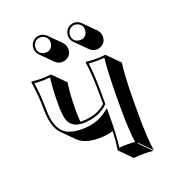

<svg xmlns="http://www.w3.org/2000/svg" viewBox="-125 -722 816 884"><g transform="rotate(-20 283.0 -280.0)"><path d="M67.9 -291Q67.9 -356.9 57.6 -423.3Q57.1 -426.8 57.1 -429.2L58.1 -432.1Q60.1 -432.1 106.9 -429.2L154.8 -432.1L157.2 -429.2L213.4 -372.6Q204.6 -309.1 204.6 -242.7Q204.6 -239.3 204.6 -236.3Q204.6 -200.2 207 -181.2Q211.4 -180.7 216.8 -181.2Q289.6 -182.1 333 -223.1V-250Q333 -369.1 323.2 -429.2L325.2 -432.1Q343.3 -429.2 373 -429.2Q402.8 -429.2 420.9 -432.1L422.9 -429.2L479.5 -372.6Q471.2 -318.4 469.7 -193.4V-122.6Q469.7 -6.3 479.5 56.6L422.9 0L420.9 2.9L477.5 59.6Q459.5 56.6 429.7 56.6Q399.9 56.6 381.3 59.6L325.2 2.9L323.2 0Q330.1 -41 331.5 -90.3Q301.3 -80.6 260.7 -80.6Q192.9 -81.1 160.6 -112.8L104 -169.4Q68.4 -206.1 67.9 -291ZM119.1 -571.8Q119.1 -602.1 146.5 -615.7Q156.2 -620.1 166 -620.1Q185.1 -619.1 198.7 -606.4L255.4 -549.8Q269 -534.7 269.5 -515.6Q269.5 -484.9 241.2 -472.2Q231.9 -468.8 222.7 -468.3Q203.1 -469.2 189.5 -481.9L132.8 -538.6Q119.6 -552.7 119.1 -571.8ZM288.1 -571.8Q288.1 -602.1 315.4 -615.7Q325.2 -620.1 335 -620.1Q354 -619.1 367.7 -606.4L424.3 -549.8Q438 -534.7 438.5 -515.6Q438.5 -484.9 410.2 -472.2Q400.9 -468.8 391.6 -468.3Q372.1 -469.2 358.4 -482.4L301.8 -538.6Q288.6 -552.7 288.1 -571.8ZM297.9 -571.8Q297.9 -545.9 322.3 -537.1Q329.1 -535.2 335 -535.2Q360.8 -535.2 369.6 -559.6Q371.6 -566.4 372.1 -571.8Q372.1 -597.2 348.6 -607.4Q341.3 -609.9 335 -609.9Q310.1 -609.9 300.8 -585.9Q297.9 -578.6 297.9 -571.8ZM128.9 -571.8Q128.9 -545.9 153.3 -537.1Q160.2 -535.2 166 -535.2Q191.9 -535.2 200.7 -559.6Q202.6 -566.4 203.1 -571.8Q203.1 -597.2 179.7 -607.4Q172.4 -609.9 166 -609.9Q141.1 -609.9 131.8 -585.9Q128.9 -578.6 128.9 -571.8ZM78.1 -291Q78.1 -187.5 132.8 -160.2Q160.6 -147 204.1 -147Q269 -147 315.4 -178.2Q321.3 -182.1 327.1 -186.5L342.8 -198.2V-178.7Q342.8 -65.4 334.5 -8.3Q354 -10.3 373 -9.8Q392.6 -9.8 411.6 -8.3Q402.8 -69.3 402.8 -179.2V-250Q404.8 -371.6 411.6 -420.9Q392.1 -418.9 373 -418.9Q353.5 -418.9 334.5 -420.9Q343.3 -362.3 342.8 -250V-218.8L339.8 -215.8Q292.5 -171.4 216.8 -170.9Q157.7 -170.9 144.5 -220.2Q138.2 -245.1 138.2 -293Q138.2 -366.7 145.5 -420.9Q128.9 -419.4 106.9 -418.9Q85 -418.9 68.4 -420.4Q78.1 -356.9 78.1 -291Z"/></g></svg>

Font: Linux Biolinum Shadow O
Style: Regular
Weight: 400
Designer: Philipp H. Poll
Foundry: Philipp H. Poll
Version: Version 1.0.4